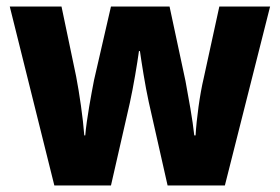

<svg xmlns="http://www.w3.org/2000/svg" viewBox="-20 -570 860 590"><path d="M437 -257 495 0H671L810 -550H654L606 -330C594 -280 584 -205 581 -154H577C572 -202 559 -272 550 -321L501 -550H321L269 -324C261 -283 246 -203 242 -154H239C235 -208 224 -283 214 -335L169 -550H10L147 0H321L379 -254C390 -304 402 -376 407 -413H410C415 -378 426 -307 437 -257Z"/></svg>

Font: Noto Sans Lao SemiCondensed ExtraBold
Style: Regular
Weight: 800
Width: 4
Designer: Monotype Design Team
Foundry: Monotype Imaging Inc.
Version: Version 2.003